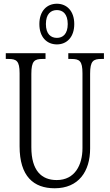

<svg xmlns="http://www.w3.org/2000/svg" viewBox="-20 -999 589 1029"><path d="M285 -761C337 -761 378 -799 378 -870C378 -941 337 -979 285 -979C232 -979 191 -941 191 -870C191 -799 232 -761 285 -761ZM285 -796C253 -796 226 -816 226 -870C226 -925 253 -945 285 -945C316 -945 343 -925 343 -870C343 -816 316 -796 285 -796ZM273 10C401 10 463 -80 463 -203V-604C463 -673 480 -683 524 -683H537V-714H346V-683H362C406 -683 422 -673 422 -606V-205C422 -116 382 -34 284 -34C203 -34 148 -84 148 -210V-603C148 -673 165 -683 208 -683H224V-714H11V-683H25C68 -683 85 -673 85 -607V-215C85 -54 160 10 273 10Z"/></svg>

Font: Noto Serif Lao ExtraCondensed Light
Style: Regular
Weight: 300
Width: 2
Designer: Monotype Design Team
Foundry: Monotype Imaging Inc.
Version: Version 2.003